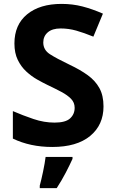

<svg xmlns="http://www.w3.org/2000/svg" viewBox="-20 -744 591 985"><path d="M511 -198Q511 -103 442.5 -46.5Q374 10 248 10Q135 10 46 -33V-174Q97 -152 151.5 -133.5Q206 -115 260 -115Q316 -115 339.5 -136.5Q363 -158 363 -191Q363 -218 344.5 -237Q326 -256 295 -272.5Q264 -289 224 -308Q199 -320 170 -336.5Q141 -353 114.5 -377.5Q88 -402 71 -437Q54 -472 54 -521Q54 -617 119 -670.5Q184 -724 296 -724Q352 -724 402.5 -711Q453 -698 508 -674L459 -556Q410 -576 371 -587Q332 -598 291 -598Q248 -598 225 -578Q202 -558 202 -526Q202 -488 236 -466Q270 -444 337 -412Q392 -386 430.5 -358Q469 -330 490 -292Q511 -254 511 -198ZM352 71Q337 104 317 142.5Q297 181 271 221H184V208Q192 179 201 136Q210 93 214 61H352Z"/></svg>

Font: Noto Sans Ol Chiki
Style: Bold
Weight: 700
Designer: Monotype Design Team, Lewis McGuffie
Foundry: Monotype Imaging Inc.
Version: Version 2.003; ttfautohint (v1.8.4.7-5d5b)